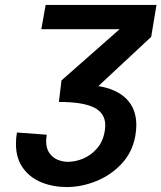

<svg xmlns="http://www.w3.org/2000/svg" viewBox="-20 -745 652 776"><path d="M166.5 -174.5Q166.5 -145 179.8 -126.2Q193 -107.5 213.2 -99.2Q233.5 -91 255 -91Q285 -91 316.5 -104.2Q348 -117.5 372 -145Q396 -172.5 403 -213.5Q405.5 -228.5 405.5 -238Q405.5 -287.5 360.5 -310.2Q315.5 -333 218 -333L228.5 -420L463.5 -627H147L164.5 -725H612.5L591 -596L377.5 -397Q452 -385 491.5 -344.8Q531 -304.5 531 -239.5Q531 -220.5 527 -196.5Q515.5 -130.5 471.8 -83.5Q428 -36.5 368.5 -12.8Q309 11 250 11Q194.5 11 148 -7.8Q101.5 -26.5 73 -65.8Q44.5 -105 44.5 -163.5Q44.5 -188 48.5 -209.5L169 -200.5Q166.5 -184.5 166.5 -174.5Z"/></svg>

Font: JuliaMono BoldItalic
Style: Regular
Weight: 700
Italic angle: -9°
Monospace: yes
Designer: cormullion
Foundry: corm
Version: Version 0.049; ttfautohint (v1.8.4)